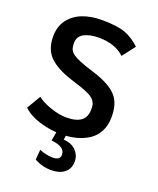

<svg xmlns="http://www.w3.org/2000/svg" viewBox="-171 -825 956 1164"><g transform="rotate(20 306.5 -243.5)"><path d="M198.7 143.6Q206.5 147 217 150.4Q227.5 153.8 238.8 156.2Q250 158.7 261.7 160.4Q273.4 162.1 283.7 162.1Q333 162.1 333 126.5Q333 79.6 258.3 68.4L244.1 66.4L259.3 -19H319.8L311.5 36.6Q363.8 40 392.1 69.8Q419.9 99.1 419.9 138.2Q419.9 164.6 410.4 183.1Q400.9 201.7 384.8 213.6Q368.7 225.6 347.4 231.2Q326.2 236.8 302.7 236.8Q244.1 236.8 193.4 208ZM284.7 11.2Q212.4 11.2 143.6 -10.3Q75.7 -31.2 36.6 -69.8L89.4 -158.7Q123.5 -131.8 179.2 -113.3Q235.8 -94.7 276.9 -94.7Q343.3 -94.7 374.5 -118.9Q405.8 -143.1 405.8 -193.4Q405.8 -203.1 405.3 -210.7Q404.8 -218.3 402.8 -224.9Q400.9 -231.4 397.7 -237.3Q394.5 -243.2 389.6 -249.5Q379.4 -262.7 359.1 -273.7Q338.9 -284.7 304.7 -296.9Q290 -301.8 254.9 -313Q237.8 -318.4 225.1 -322.8Q212.4 -327.1 204.1 -330.1Q116.7 -362.8 76.7 -408.2Q37.1 -453.6 37.1 -530.8Q37.1 -593.3 69.8 -637.7Q103.5 -682.1 157.7 -703.1Q211.9 -724.1 282.7 -724.1Q377.4 -724.1 430.7 -705.6Q482.4 -687.5 530.3 -642.1L466.8 -560.1Q406.7 -617.2 300.3 -617.2Q242.7 -617.2 205.6 -597.2Q169.4 -577.1 169.4 -536.1Q169.4 -517.1 172.9 -503.2Q176.3 -489.3 187.3 -477.5Q198.2 -465.8 218.8 -455.1Q239.3 -444.3 273.4 -432.1Q279.8 -429.7 292.2 -425.5Q304.7 -421.4 324.2 -415Q343.8 -408.7 358.2 -404.1Q372.6 -399.4 382.3 -395.5Q426.3 -378.4 456.3 -358.4Q486.3 -338.4 503.4 -315.9Q537.6 -271.5 537.6 -190.9Q537.6 -137.7 516.8 -97.7Q496.1 -57.6 459.5 -34.2Q422.9 -10.7 379.4 0.2Q335.9 11.2 284.7 11.2Z"/></g></svg>

Font: Ride
Style: Bold
Weight: 700
Version: Version 3.000